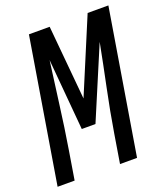

<svg xmlns="http://www.w3.org/2000/svg" viewBox="-144 -829 798 922"><g transform="rotate(-20 254.5 -367.5)"><path d="M-9 0 112 -735H218L253 -356L412 -735H518L397 0H310L334 -147Q352 -257 375 -366.5Q398 -476 419 -585L265 -221H195L163 -585Q148 -476 134 -366.5Q120 -257 102 -147L78 0Z"/></g></svg>

Font: Iosevka Term Curly Md Obl
Style: Regular
Weight: 500
Italic angle: -9°
Designer: Belleve Invis
Foundry: Belleve Invis
Version: Version 32.3.0